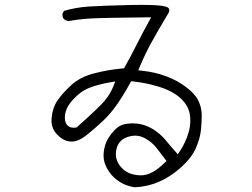

<svg xmlns="http://www.w3.org/2000/svg" viewBox="-20 -731 1040 792"><path d="M283.7 -204.1Q268.1 -204.1 258.3 -213.9Q247.6 -224.6 247.6 -246.1Q247.6 -283.2 280.3 -319.3Q311.5 -354 347.9 -368.4Q384.3 -382.8 432.6 -391.1L455.6 -395L446.8 -373Q434.1 -341.8 410.6 -314Q387.2 -286.6 295.9 -205.1Q287.6 -204.1 283.7 -204.1ZM491.7 -29.8Q458 -57.6 458 -95.7Q458 -113.8 465.3 -130.9Q478 -158.7 513.2 -168Q525.4 -171.4 537.6 -171.4Q558.6 -171.4 578.1 -160.6Q605.5 -146 625.5 -121.1Q644 -97.7 667 -66.9L658.7 -59.1Q606.4 -7.8 562.5 -7.8Q518.6 -7.8 491.7 -29.8ZM192.4 -233.9Q192.4 -199.2 217.3 -174.3Q244.6 -147 275.4 -147Q303.2 -147 335 -171.9Q372.1 -201.2 405.3 -232.9Q438 -263.7 465.8 -304.7Q493.7 -345.7 516.6 -388.2L521 -396L529.8 -395Q583.5 -389.2 634.3 -373.5Q695.3 -355.5 730.5 -320.3Q756.3 -294.4 762.7 -261.2Q765.1 -247.1 765.1 -232.9Q765.1 -208 757.3 -182.6Q745.6 -144 723.1 -108.9L713.4 -94.7L702.1 -107.4Q686 -125 673.1 -141.1Q660.2 -157.2 653.3 -164.1Q642.1 -175.3 632.3 -183.1Q613.3 -198.7 591.3 -208.5Q562 -222.2 526.4 -222.2Q509.3 -222.2 493.2 -218.8Q470.7 -213.4 453.1 -194.8Q421.9 -162.6 412.6 -127.9Q407.2 -108.4 407.2 -89.4Q407.2 -55.2 430.2 -22.5Q439 -9.3 450.2 1Q471.2 20 491.5 28.8Q511.7 37.6 535.2 41.5Q640.1 37.6 727.1 -41Q770.5 -80.1 788.1 -120.4Q805.7 -160.6 809.1 -196.8Q812 -226.6 812 -250.5Q812 -256.8 812 -262.2Q811 -288.6 797.9 -316.4Q784.7 -343.8 748 -371.6Q711.4 -399.4 665.3 -416.5Q619.1 -433.6 567.9 -439L550.3 -440.9L557.1 -457Q577.1 -504.9 601.6 -550.3Q626 -595.2 676.3 -679.7Q678.2 -685.1 678.2 -689.5Q678.2 -694.3 675 -697.8Q671.9 -701.2 664.1 -703.6Q640.6 -710.9 564.5 -710.9Q542.5 -710.9 516.1 -710.4Q396 -707.5 343.8 -703.9Q291.5 -700.2 243.7 -686L237.8 -674.3Q237.3 -672.9 237.3 -669.4Q237.3 -666 238.8 -661.1Q240.2 -656.2 243.7 -651.9Q251.5 -646 262.2 -644Q307.1 -651.9 354 -654.8Q400.9 -657.7 603.5 -659.7L592.8 -640.1Q567.4 -594.2 543.9 -547.4Q520.5 -500.5 491.7 -449.2L484.9 -448.7Q423.3 -442.9 366.7 -428Q310.1 -413.1 273.9 -379.9Q236.8 -345.7 216.6 -315.7Q196.3 -285.6 192.9 -243.2Q192.4 -238.3 192.4 -233.9Z"/></svg>

Font: NaikaiFont
Style: ExtraLight
Weight: 200
Version: Version 1.89